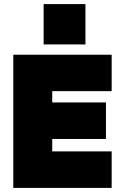

<svg xmlns="http://www.w3.org/2000/svg" viewBox="-20 -917 600 937"><path d="M192.9 -897H397V-700.2H192.9ZM524.9 -649.9V-472.2H234.9V-417H497.1V-238.8H234.9V-178.2H524.9V0H44.9V-649.9Z"/></svg>

Font: Overused Grotesk Black
Style: Regular
Weight: 900
Version: Version 0.002